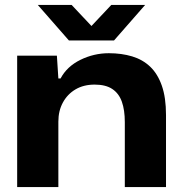

<svg xmlns="http://www.w3.org/2000/svg" viewBox="-20 -763 735 783"><path d="M50 0V-536H212L218 -443H227Q253 -492 308 -519Q363 -546 424 -546Q476 -546 519 -533Q562 -520 592.5 -491Q623 -462 640 -413.5Q657 -365 657 -294V0H489V-265Q489 -314 477 -348Q465 -382 438 -400Q411 -418 366 -418Q321 -418 288 -398.5Q255 -379 236.5 -345Q218 -311 218 -267V0ZM261 -598 134 -743H272L353 -657L434 -743H572L445 -598Z"/></svg>

Font: Mona Sans Expanded
Style: Bold
Weight: 700
Width: 7
Designer: Deni Anggara
Foundry: GitHub
Version: Version 2.000